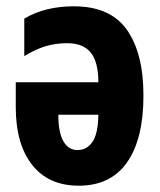

<svg xmlns="http://www.w3.org/2000/svg" viewBox="-20 -579 509 609"><path d="M214 -559Q330 -559 382.5 -484.5Q435 -410 435 -276Q435 -138 383 -64Q331 10 230 10Q134 10 82 -56Q30 -122 30 -239V-318H292Q292 -382 268 -412Q244 -442 193 -442Q157 -442 125 -432.5Q93 -423 57 -401V-520Q123 -559 214 -559ZM165 -215Q165 -159 181 -131Q197 -103 226 -103Q255 -103 273 -128.5Q291 -154 292 -215Z"/></svg>

Font: Noto Sans ExtraCondensed ExtraBold
Style: Regular
Weight: 800
Width: 2
Designer: Monotype Design Team
Foundry: Monotype Imaging Inc.
Version: Version 2.013; ttfautohint (v1.8.4.7-5d5b)